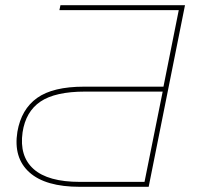

<svg xmlns="http://www.w3.org/2000/svg" viewBox="-20 -720 778 740"><path d="M288 0Q155 0 93 -56Q31 -112 47 -212Q62 -299 123 -342.5Q184 -386 304 -386H610L669 -681H209L213 -700H693L553 0ZM288 -19H537L607 -367H308Q193 -367 136 -328.5Q79 -290 67 -210Q54 -118 109.5 -68.5Q165 -19 288 -19Z"/></svg>

Font: Montserrat Thin
Style: Italic
Weight: 100
Italic angle: -11.3°
Designer: Julieta Ulanovsky
Foundry: Julieta Ulanovsky
Version: Version 9.000; ttfautohint (v1.8.4.7-5d5b)